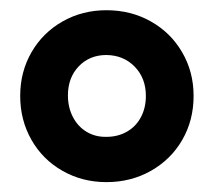

<svg xmlns="http://www.w3.org/2000/svg" viewBox="-20 -791 428 385"><path d="M20.5 -598.6Q20.5 -647 43.2 -686.3Q65.9 -725.6 105.5 -748Q145 -770.5 193.4 -770.5Q242.7 -770.5 282.5 -748Q322.3 -725.6 345.2 -686.3Q368.2 -647 368.2 -598.6Q368.2 -549.8 345.5 -510.5Q322.8 -471.2 282.7 -448.5Q242.7 -425.8 193.4 -425.8Q145 -425.8 105.2 -448.5Q65.4 -471.2 43 -510.7Q20.5 -550.3 20.5 -598.6ZM272.5 -598.6Q272.5 -634.3 250.2 -657.2Q228 -680.2 193.4 -680.7Q159.7 -680.7 137.9 -658Q116.2 -635.3 116.2 -599.6Q116.2 -575.7 126.2 -556.4Q136.2 -537.1 153.8 -526.6Q171.4 -516.1 193.4 -516.6Q216.3 -516.6 234.4 -526.9Q252.4 -537.1 262.5 -555.9Q272.5 -574.7 272.5 -598.6Z"/></svg>

Font: Wanted Sans ExtraBold
Style: Regular
Weight: 800
Designer: Original Design by Kil Hyung-jin and Kang Hanbin, Wanted Lab, Inc; Hangeul from Source Han Sans by Jang Soo-young and Ka
Foundry: Wanted Lab, Inc.
Version: Version 1.003